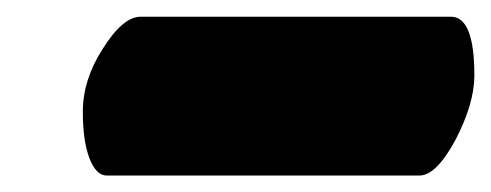

<svg xmlns="http://www.w3.org/2000/svg" viewBox="-20 -402 593 232"><path d="M486.8 -189.9H108.9Q96.2 -189.9 88.1 -210.7Q80.1 -231.4 80.1 -267.1Q80.1 -305.7 104 -342.8Q128.4 -381.8 149.9 -381.8H524.9Q553.2 -381.8 553.2 -311Q553.2 -276.4 529.8 -231.9Q506.8 -189.9 486.8 -189.9Z"/></svg>

Font: GGS TheRock Black
Style: Regular
Weight: 900
Designer: Rodrigo Fuenzalida (2012); Goodgame Studios (2014)
Foundry: Rodrigo Fuenzalida,2012;  GGS,2014
Version: Version 1.002 | FøM Mod